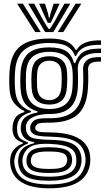

<svg xmlns="http://www.w3.org/2000/svg" viewBox="-20 -819 568 1041"><path d="M246.8 202Q149 202 95.1 167.9Q41.2 133.8 35.5 69Q34.5 56 35.2 45.5Q36 35 38.5 25Q43.5 3.8 60.8 -13.9Q78 -31.5 103.5 -40V-46Q80 -52.8 66.1 -67Q52.2 -81.2 48.5 -107Q47.5 -113.5 47.5 -120.8Q47.5 -128 48.5 -136.8Q51.5 -161.8 63.6 -180.9Q75.8 -200 112.2 -211.5V-217.5Q86.5 -227 60.6 -255.6Q34.8 -284.2 31.5 -337Q30.8 -349.5 30.4 -361Q30 -372.5 30 -383.8Q30 -395 30.4 -406.4Q30.8 -417.8 31.5 -430Q37.2 -526.5 90.1 -568.2Q143 -610 247.5 -610Q311 -610 343.9 -593.2Q376.8 -576.5 389.8 -549H395.8Q410.8 -574 436.4 -585Q462 -596 487.5 -598.5Q513 -601 527.5 -600V-576Q468.2 -577.2 436.8 -562.1Q405.2 -547 392.2 -515.5H386.2Q376.2 -548.2 345.2 -567.1Q314.2 -586 247.5 -586Q158.8 -586 112.6 -549.5Q66.5 -513 61.5 -429Q60.5 -412.2 60.1 -397.8Q59.8 -383.2 60.1 -368.9Q60.5 -354.5 61.5 -338Q65 -282.2 89.8 -254.6Q114.5 -227 148.5 -217.2V-211.2Q112.2 -200.5 94.5 -183Q76.8 -165.5 73 -136.5Q72 -127.8 72.1 -121.5Q72.2 -115.2 73.2 -106.8Q76 -82.2 87.8 -70.5Q99.5 -58.8 131.5 -47.2V-41.2Q99.5 -27.8 84.4 -12Q69.2 3.8 62.8 25Q59.8 34.8 58.1 44.6Q56.5 54.5 58.2 68.5Q65.2 127 111.1 154Q157 181 246.8 181Q341 181 386 153.5Q431 126 442 68.5Q444 59.2 443.9 47.6Q443.8 36 441.8 25Q432 -28.5 388.1 -52.4Q344.2 -76.2 252.8 -78Q214 -78.8 193.4 -82Q172.8 -85.2 163.2 -91.4Q153.8 -97.5 148.2 -106Q144.8 -111.8 143.9 -122Q143 -132.2 145 -138Q154.5 -164 176 -171.4Q197.5 -178.8 247.5 -178Q332.8 -176.8 378 -214.2Q423.2 -251.8 429.5 -338Q430.8 -353.8 431.2 -370.6Q431.8 -387.5 431.6 -404.9Q431.5 -422.2 430.5 -439.8Q428.8 -476.8 453.2 -494.2Q477.8 -511.8 527.5 -509V-485Q489.8 -486.2 473 -476.1Q456.2 -466 457.5 -440Q458.5 -422.5 458.6 -404.9Q458.8 -387.2 458.2 -370.1Q457.8 -353 456.5 -337Q449.5 -240 399.9 -197Q350.2 -154 247.5 -154Q219 -154 204 -152.4Q189 -150.8 182.4 -146Q175.8 -141.2 171.8 -131.5Q171 -129.8 170.9 -124.8Q170.8 -119.8 173.2 -116.2Q178.2 -110 184.6 -106.9Q191 -103.8 206.2 -102.6Q221.5 -101.5 252.8 -101Q355.8 -99.5 408.6 -67.5Q461.5 -35.5 468.5 25.2Q469.8 36.8 469.8 48.5Q469.8 60.2 468.5 69Q458.2 134.8 403.9 168.4Q349.5 202 246.8 202ZM246.8 139Q302.5 139 333.2 128.8Q364 118.5 377.1 102.4Q390.2 86.2 392.8 68.8Q394.2 58 393.9 46.4Q393.5 34.8 391 24.5Q386 3 369.2 -10.1Q352.5 -23.2 323.5 -30Q294.5 -36.8 252.8 -38.8Q185.2 -42.2 152.1 -27.1Q119 -12 106 25.2Q103 34 101.8 43.9Q100.5 53.8 103 69.5Q109.5 108 144.8 123.5Q180 139 246.8 139ZM246.8 119Q185.8 119 158 106.8Q130.2 94.5 125 69Q122.5 56 123.6 45.4Q124.8 34.8 128.2 25Q137.5 0.5 165.1 -10.5Q192.8 -21.5 254.2 -20.5Q289.5 -20 312.6 -15.1Q335.8 -10.2 349 -0.5Q362.2 9.2 367.2 25Q371 36.2 371.1 47.4Q371.2 58.5 368 69.2Q360.2 95.8 332.2 107.4Q304.2 119 246.8 119ZM246.8 97Q274 97 292.8 94.6Q311.5 92.2 322.9 86.1Q334.2 80 339.5 69Q344.2 59.2 344.6 47.8Q345 36.2 338.5 25Q334.2 17.5 324 12.8Q313.8 8 296.4 5.5Q279 3 252.8 2.5Q206.5 1.5 183.9 7.8Q161.2 14 155 24.2Q147.8 36.2 147.1 48Q146.5 59.8 150.5 69Q157.2 84 179.6 90.5Q202 97 246.8 97ZM246.8 161Q159.5 161 122.2 138.8Q85 116.5 79 68.2Q77.2 54.2 78.5 44Q79.8 33.8 82 24.5Q88.5 -1.5 107.5 -17.4Q126.5 -33.2 165.5 -42.5V-48.5Q134.5 -52.8 117.6 -66.2Q100.8 -79.8 94.2 -106.8Q92.5 -114.2 92.4 -120.6Q92.2 -127 93.2 -137Q96.5 -167.2 117.8 -184Q139 -200.8 183.5 -209.2V-215.2Q141.8 -226.8 118.2 -255Q94.8 -283.2 91.2 -341Q90.2 -357 90 -370.6Q89.8 -384.2 90.2 -397.8Q90.8 -411.2 91.5 -426.5Q95.8 -495 132.4 -528.5Q169 -562 247.5 -562Q306.2 -562 337.6 -542.5Q369 -523 381.2 -477.2H387.2Q399.8 -507.2 416 -524.4Q432.2 -541.5 458.6 -548.5Q485 -555.5 527.5 -555.5V-531.5Q463 -534.2 430.6 -509.4Q398.2 -484.5 402 -435.2Q403 -423.5 403 -404.9Q403 -386.2 402.8 -368.5Q402.5 -350.8 401.8 -341.5Q396.5 -267.8 358 -233.8Q319.5 -199.8 247.5 -201Q224.2 -201.5 197.2 -196.4Q170.2 -191.2 149.2 -178.6Q128.2 -166 122.2 -143.5Q120.2 -135.8 120.5 -125Q120.8 -114.2 122.5 -107.8Q131.5 -76.8 162.8 -69.2Q194 -61.8 252.8 -60.8Q306.8 -60 341.6 -51.1Q376.5 -42.2 395.4 -23.6Q414.2 -5 420 25.2Q422 35.8 422.1 47.1Q422.2 58.5 420.2 69.2Q411.5 118.8 367.4 139.9Q323.2 161 246.8 161ZM247.5 -228Q305 -228 336.6 -254.9Q368.2 -281.8 372.8 -343.5Q373.8 -355.2 374.1 -368.6Q374.5 -382 374.5 -396.4Q374.5 -410.8 373.8 -425.2Q370.8 -485.8 338.6 -511.9Q306.5 -538 247.5 -538Q189 -538 157 -511.6Q125 -485.2 121.2 -424.5Q120 -404.2 120.1 -382.6Q120.2 -361 121.2 -342.5Q124.8 -283.2 157.1 -255.6Q189.5 -228 247.5 -228ZM247.5 -252Q204.5 -252 179.4 -273.4Q154.2 -294.8 151.2 -344.2Q150 -366.2 150.1 -384.9Q150.2 -403.5 151.2 -422.2Q154.2 -471.5 179.2 -492.8Q204.2 -514 247.5 -514Q291.2 -514 316.2 -493.1Q341.2 -472.2 343.8 -424Q344.5 -411.2 344.5 -398.5Q344.5 -385.8 344.1 -372.5Q343.8 -359.2 342.8 -344.8Q339.2 -295.2 314.2 -273.6Q289.2 -252 247.5 -252ZM247.5 -276Q273.5 -276 291.8 -292.1Q310 -308.2 312.8 -347.5Q313.8 -360.2 314.1 -371.6Q314.5 -383 314.5 -395.2Q314.5 -407.5 313.8 -422.5Q312 -458.8 293.9 -474.4Q275.8 -490 247.5 -490Q219.5 -490 201.5 -474Q183.5 -458 181.2 -421Q180.2 -401.5 180.1 -384.1Q180 -366.8 181.2 -346Q183.5 -308.5 201.5 -292.2Q219.5 -276 247.5 -276ZM73 -799H104L201 -645H171ZM133 -799H165L217.8 -703.2L243 -662.5H251L276.2 -703L329 -799H361L269 -645H225ZM192 -799H224L240.8 -744.5L245 -722.8H249L253.5 -744.5L271 -799H303L270.8 -728.2L255 -695.5H239L223.5 -728.2ZM390 -799H421L323 -645H293Z"/></svg>

Font: Big Shoulders Inline Text Thin Black
Style: Regular
Weight: 900
Version: Version 2.002